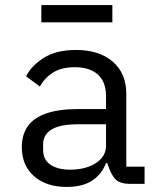

<svg xmlns="http://www.w3.org/2000/svg" viewBox="-20 -725 640 757"><path d="M495 0Q450 0 433 -20.5Q416 -41 405 -76L403 -82H398Q382 -39 344 -13.5Q306 12 243 12Q162 12 114 -30.5Q66 -73 66 -145Q66 -193 89 -226.5Q112 -260 161.5 -277.5Q211 -295 288 -295H398V-346Q398 -402 366 -431Q334 -460 275 -460Q223 -460 190 -439.5Q157 -419 137 -384L83 -424Q103 -465 152 -496.5Q201 -528 280 -528Q371 -528 424.5 -482Q478 -436 478 -354V-68H550V0ZM257 -56Q298 -56 330 -68Q362 -80 380 -101Q398 -122 398 -149V-235H288Q217 -235 183.5 -214.5Q150 -194 150 -156V-135Q150 -95 179 -75.5Q208 -56 257 -56ZM143 -705H423V-637H143Z"/></svg>

Font: Lilex
Style: Regular
Weight: 400
Monospace: yes
Designer: Mike Abbink, Paul van der Laan, Pieter van Rosmalen, Mikhael Khrustik
Foundry: Mikhael Khrustik
Version: Version 2.510